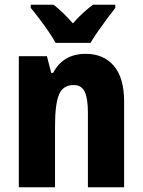

<svg xmlns="http://www.w3.org/2000/svg" viewBox="-20 -786 599 806"><path d="M340 -560Q415 -560 458 -509.5Q501 -459 501 -360V0H349V-315Q349 -371 336 -400Q323 -429 289 -429Q244 -429 227.5 -388.5Q211 -348 211 -256V0H59V-550H177L195 -480H203Q245 -560 340 -560ZM213 -606Q203 -626 184 -653.5Q165 -681 144.5 -708Q124 -735 109 -753V-766H205Q244 -736 286 -688Q309 -714 329.5 -732.5Q350 -751 370 -766H464V-753Q449 -734 429.5 -707.5Q410 -681 391 -654Q372 -627 360 -606Z"/></svg>

Font: Noto Sans Arabic Cond ExtBd
Style: Regular
Weight: 800
Width: 3
Designer: Monotype Design Team, Nadine Chahine, Nizar Qandah and Khaled Hosny
Foundry: Monotype Imaging Inc.
Version: Version 2.012; ttfautohint (v1.8.4.7-5d5b)